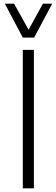

<svg xmlns="http://www.w3.org/2000/svg" viewBox="-20 -1020 306 1040"><path d="M103.5 -816.4 6.3 -1000H56.2L134.8 -858.9L212.4 -1000H262.7L165 -816.4ZM103.5 0V-750H163.6V0Z"/></svg>

Font: Now Alt Light
Style: Regular
Weight: 300
Designer: Alfredo Marco Pradil
Foundry: Alfredo Marco Pradil
Version: Version 1.002;PS 001.002;hotconv 1.0.88;makeotf.lib2.5.64775